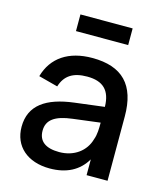

<svg xmlns="http://www.w3.org/2000/svg" viewBox="-113 -829 796 929"><g transform="rotate(15 285.0 -365.0)"><path d="M174.5 -660H436V-743.5H174.5ZM285.5 -555C167 -555 87 -501.5 59.5 -403.5L156 -378C173.5 -435 214 -461.5 284.5 -461.5C364 -461.5 403 -424.5 404.5 -342L256 -323.5C119.5 -306.5 40 -253.5 40 -145C40 -47.5 111.5 15 223 15C307 15 368 -17 404.5 -79V0H509.5V-322.5C509.5 -479.5 436 -555 285.5 -555ZM404.5 -263V-259.5C404.5 -235.5 404.5 -203.5 394.5 -177.5C377.5 -116 322 -73.5 247 -73.5C178.5 -73.5 143 -100.5 143 -153C143 -206.5 181.5 -235.5 269 -246Z"/></g></svg>

Font: Vela Sans SemBd
Style: Regular
Weight: 600
Designer: Principal design: Mikhail Sharanda - project Manrope.
Design modification: Ravid Balaliev
Foundry: Mikhail Sharanda
Version: Version 1.001